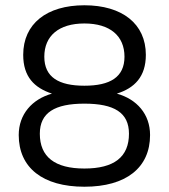

<svg xmlns="http://www.w3.org/2000/svg" viewBox="-20 -699 640 728"><path d="M300 9C458 9 549 -63 549 -187C549 -266 499 -323 423 -344C490 -365 533 -408 533 -491C533 -609 443 -679 300 -679C157 -679 68 -609 68 -491C68 -408 110 -366 177 -344C102 -323 51 -266 51 -187C51 -63 142 9 300 9ZM300 -60C188 -60 131 -104 131 -192C131 -272 188 -306 300 -306C413 -306 469 -272 469 -192C469 -104 413 -60 300 -60ZM300 -374C203 -374 148 -406 148 -484C148 -563 203 -610 300 -610C397 -610 452 -563 452 -484C452 -406 397 -374 300 -374Z"/></svg>

Font: SN Pro Book
Style: Regular
Weight: 350
Designer: Tobias Whetton
Foundry: Supernotes
Version: Version 1.003;Glyphs 3.3 (3324)